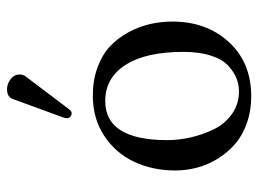

<svg xmlns="http://www.w3.org/2000/svg" viewBox="-114 -608 732 544"><g transform="rotate(-90 252.0 -336.0)"><path d="M237.8 -403.8Q127 -403.8 127 -228Q127 -196.3 134.3 -163.3Q141.6 -130.4 156.7 -98.1Q171.9 -65.9 200.2 -45.4Q228.5 -24.9 265.1 -24.9Q284.7 -24.9 302.7 -32.2Q320.8 -39.6 338.4 -55.9Q356 -72.3 366.5 -104.7Q377 -137.2 377 -182.1Q377 -289.1 340.1 -346.4Q303.2 -403.8 237.8 -403.8ZM41 -205.1Q41 -269.5 65.7 -322Q90.3 -374.5 139.2 -406.7Q188 -439 252.9 -439Q297.4 -439 333.5 -425.5Q369.6 -412.1 393.1 -389.9Q416.5 -367.7 432.6 -337.9Q448.7 -308.1 455.8 -277.1Q462.9 -246.1 462.9 -213.9Q462.9 -116.7 404.8 -53.5Q346.7 9.8 251 9.8Q210 9.8 174.8 -2.7Q139.6 -15.1 115.5 -36.4Q91.3 -57.6 74.2 -85.4Q57.1 -113.3 49.1 -143.6Q41 -173.8 41 -205.1ZM271 -682.1Q286.6 -682.1 299.8 -671.9Q313 -661.6 313 -647Q313 -636.2 307.1 -628.9L214.8 -506.8Q209 -499 203.1 -499Q197.3 -499 193.1 -502.9Q189 -506.8 189 -512.2Q189 -516.1 190.9 -522L243.2 -665Q249 -682.1 271 -682.1Z"/></g></svg>

Font: Common Serif
Style: Regular
Weight: 400
Designer: Philipp H. Poll, Khaled Hosny
Foundry: Stefan Peev, Context Ltd.
Version: Version 1.026